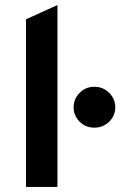

<svg xmlns="http://www.w3.org/2000/svg" viewBox="-20 -742 478 762"><path d="M83.2 0V-665.4L208 -722V0ZM354.4 -235.4Q319.4 -235.4 295.8 -259.4Q272.2 -283.3 272.2 -316Q272.2 -349 295.8 -373.3Q319.4 -397.6 354.4 -397.6Q389.6 -397.6 413.6 -373.3Q437.6 -349 437.6 -316Q437.6 -283.3 413.6 -259.4Q389.6 -235.4 354.4 -235.4Z"/></svg>

Font: Overpass
Style: Regular
Weight: 400
Designer: Delve Withrington, Dave Bailey, Thomas Jockin
Foundry: Delve Fonts LLC
Version: Version 4.000